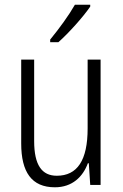

<svg xmlns="http://www.w3.org/2000/svg" viewBox="-20 -785 521 815"><path d="M363 -757V-765H298C271 -718 233 -666 193 -617V-606H228C271 -644 333 -713 363 -757ZM407 -532H352V-240C352 -104 308 -39 221 -39C158 -39 125 -84 125 -186V-532H70V-176C70 -55 114 10 213 10C287 10 332 -35 353 -92H357L363 0H407Z"/></svg>

Font: Noto Sans Devanagari Condensed Light
Style: Regular
Weight: 300
Width: 3
Designer: Jelle Bosma - Monotype Design Team
Foundry: Monotype Imaging Inc.
Version: Version 2.004